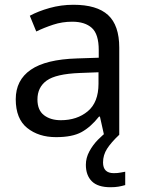

<svg xmlns="http://www.w3.org/2000/svg" viewBox="-20 -565 601 805"><path d="M288 -545Q386 -545 433 -502Q480 -459 480 -365V0H416L399 -76H395Q360 -32 321.5 -11Q283 10 215 10Q142 10 94 -28.5Q46 -67 46 -149Q46 -229 109 -272.5Q172 -316 303 -320L394 -323V-355Q394 -422 365 -448Q336 -474 283 -474Q241 -474 203 -461.5Q165 -449 132 -433L105 -499Q140 -518 188 -531.5Q236 -545 288 -545ZM314 -259Q214 -255 175.5 -227Q137 -199 137 -148Q137 -103 164.5 -82Q192 -61 235 -61Q303 -61 348 -98.5Q393 -136 393 -214V-262ZM412 116Q412 161 457 161Q474 161 485.5 158.5Q497 156 505 155V211Q491 215 477 217.5Q463 220 443 220Q390 220 365 195Q340 170 340 126Q340 97 354.5 70Q369 43 390.5 21Q412 -1 432 -15L480 0Q446 32 429 58.5Q412 85 412 116Z"/></svg>

Font: Noto Sans Mayan Numerals
Style: Regular
Weight: 400
Designer: Monotype Design Team
Foundry: Monotype Imaging Inc.
Version: Version 2.001; ttfautohint (v1.8.4.7-5d5b)